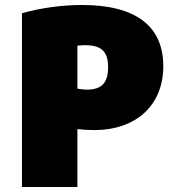

<svg xmlns="http://www.w3.org/2000/svg" viewBox="-20 -734 706 769"><path d="M290 15V-217C304 -215 335 -213 357 -213C526 -213 634 -313 634 -469C634 -630 523 -714 309 -714C228 -714 141 -702 68 -681V15ZM290 -379V-551C299 -552 309 -553 320 -553C386 -553 413 -528 413 -465C413 -402 387 -375 328 -375C315 -375 300 -377 290 -379Z"/></svg>

Font: Repo ExtraBlack
Style: Regular
Weight: 400
Designer: Stefan Peev
Foundry: Context Ltd
Version: Version 001.502